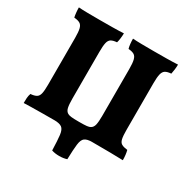

<svg xmlns="http://www.w3.org/2000/svg" viewBox="-189 -844 1159 1186"><g transform="rotate(30 390.5 -251.0)"><path d="M744 -679Q744 -662 741.5 -642.5Q739 -623 736 -610Q709 -608 695 -599.5Q681 -591 675.5 -569Q670 -547 670 -504V-170Q670 -128 675 -106.5Q680 -85 694.5 -77Q709 -69 736 -66Q744 -36 744 3Q719 2 653.5 1Q588 0 470 0H304Q225 0 173.5 0.5Q122 1 89.5 1.5Q57 2 37 3Q37 -16 38 -32.5Q39 -49 45 -66Q72 -68 86.5 -76.5Q101 -85 106 -106.5Q111 -128 111 -170V-504Q111 -547 105.5 -569Q100 -591 85.5 -599.5Q71 -608 44 -610Q41 -622 39 -641.5Q37 -661 37 -679Q61 -677 100.5 -676.5Q140 -676 186 -676Q232 -676 278.5 -676.5Q325 -677 358 -679Q358 -662 355.5 -642.5Q353 -623 349 -610Q322 -608 308 -599.5Q294 -591 289 -569Q284 -547 284 -504V-171Q284 -129 289 -107Q294 -85 310 -76Q319 -71 335.5 -69Q352 -67 391 -67Q430 -67 446.5 -69Q463 -71 471 -76Q487 -85 492 -107Q497 -129 497 -171V-504Q497 -547 491.5 -569Q486 -591 472 -599.5Q458 -608 431 -610Q427 -622 425 -641.5Q423 -661 423 -679Q448 -677 487.5 -676.5Q527 -676 573 -676Q619 -676 665.5 -676.5Q712 -677 744 -679ZM336 169Q334 98 329.5 61.5Q325 25 308 12.5Q291 0 252 0H527Q488 0 471.5 12.5Q455 25 450.5 61.5Q446 98 444 169Q420 177 390 177Q360 177 336 169Z"/></g></svg>

Font: Vollkorn ExtraBold
Style: Regular
Weight: 800
Designer: Friedrich Althausen
Foundry: Friedrich Althausen
Version: Version 5.000; ttfautohint (v1.8.3)